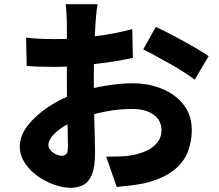

<svg xmlns="http://www.w3.org/2000/svg" viewBox="-20 -836 1040 913"><path d="M444 -816Q442 -807 440 -790Q438 -773 436.5 -755Q435 -737 434 -724Q432 -692 430.5 -659Q429 -626 428 -591.5Q427 -557 426.5 -522.5Q426 -488 426 -454Q426 -413 426.5 -362.5Q427 -312 428.5 -262Q430 -212 431 -171.5Q432 -131 432 -110Q432 -44 417.5 -7.5Q403 29 377 43Q351 57 316 57Q278 57 235.5 41.5Q193 26 156.5 -0.5Q120 -27 97 -63Q74 -99 74 -140Q74 -190 111.5 -238.5Q149 -287 210.5 -328Q272 -369 344 -393Q411 -417 482.5 -428.5Q554 -440 609 -440Q687 -440 751 -413.5Q815 -387 853.5 -337.5Q892 -288 892 -216Q892 -158 870.5 -108Q849 -58 800.5 -22Q752 14 669 35Q634 42 600.5 46Q567 50 535 53L485 -91Q519 -91 551 -92Q583 -93 608 -98Q648 -105 679.5 -120.5Q711 -136 729.5 -160Q748 -184 748 -217Q748 -249 730.5 -271.5Q713 -294 682 -306Q651 -318 608 -318Q546 -318 481 -305.5Q416 -293 358 -271Q315 -255 281.5 -233.5Q248 -212 229 -189.5Q210 -167 210 -146Q210 -136 216.5 -126.5Q223 -117 233 -110Q243 -103 254 -99Q265 -95 273 -95Q285 -95 294 -102.5Q303 -110 303 -136Q303 -161 302 -211.5Q301 -262 299.5 -325Q298 -388 298 -449Q298 -492 298 -533.5Q298 -575 298 -611.5Q298 -648 298 -677Q298 -706 298 -723Q298 -734 297 -752.5Q296 -771 295 -789Q294 -807 292 -816ZM721 -708Q760 -690 808 -664.5Q856 -639 900.5 -613.5Q945 -588 972 -569L906 -457Q888 -471 856.5 -491.5Q825 -512 788.5 -532.5Q752 -553 718 -571.5Q684 -590 661 -601ZM104 -657Q149 -652 183.5 -651Q218 -650 245 -650Q284 -650 331.5 -653.5Q379 -657 428 -663Q477 -669 524 -678Q571 -687 609 -698L612 -561Q569 -551 519.5 -543.5Q470 -536 420.5 -530.5Q371 -525 326.5 -521.5Q282 -518 249 -518Q197 -518 165 -519Q133 -520 107 -523Z"/></svg>

Font: Noto Sans SC ExtraBold
Style: Regular
Weight: 800
Designer: Ryoko NISHIZUKA 西塚涼子 (kana, bopomofo & ideographs); Paul D. Hunt (Latin, Greek & Cyrillic); Sandoll Communications 산돌커뮤니
Foundry: Adobe
Version: Version 2.004-H2;hotconv 1.0.118;makeotfexe 2.5.65603